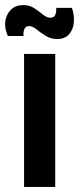

<svg xmlns="http://www.w3.org/2000/svg" viewBox="-32 -738 312 758"><path d="M63 0V-525H186V0ZM193 -584Q168 -584 147.5 -597Q127 -610 111.5 -622.5Q96 -635 83 -635Q69 -635 64 -622.5Q59 -610 61 -596H-1Q-15 -627 -11 -654.5Q-7 -682 11.5 -700Q30 -718 60 -718Q85 -718 103.5 -705.5Q122 -693 137.5 -680.5Q153 -668 167 -668Q182 -668 186.5 -680Q191 -692 190 -707H252Q262 -678 259.5 -649.5Q257 -621 240.5 -602.5Q224 -584 193 -584Z"/></svg>

Font: Bricolage Grotesque SemiCondensed SemiBold
Style: Regular
Weight: 600
Width: 4
Designer: Mathieu Triay
Foundry: Atelier Triay
Version: Version 1.001;gftools[0.9.33.dev8+g029e19f]